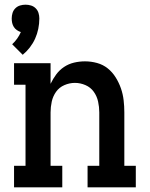

<svg xmlns="http://www.w3.org/2000/svg" viewBox="-20 -800 640 820"><path d="M77 -566 32 -611Q44 -622 53.5 -635.5Q63 -649 69 -663Q60 -666 52 -671.5Q44 -677 39 -685Q34 -693 32 -702Q30 -711 30 -721Q30 -733 33.5 -744.5Q37 -756 45.5 -764.5Q54 -773 65.5 -776.5Q77 -780 89 -780Q101 -780 112.5 -776.5Q124 -773 132.5 -764.5Q141 -756 144.5 -744.5Q148 -733 148 -721Q148 -699 143.5 -677Q139 -655 130 -635Q121 -615 107.5 -597.5Q94 -580 77 -566ZM40 0V-92H89V-438H40V-530H196V-442Q206 -463 220 -482Q234 -501 253.5 -514Q273 -527 296 -532.5Q319 -538 343 -538Q369 -538 394.5 -531Q420 -524 440 -508Q460 -492 474 -469.5Q488 -447 496.5 -422.5Q505 -398 508 -372Q511 -346 511 -320V-92H560V0H354V-92H404V-320Q404 -343 399 -366Q394 -389 380.5 -408Q367 -427 345 -436.5Q323 -446 300 -446Q277 -446 255 -436.5Q233 -427 219.5 -408Q206 -389 201 -366Q196 -343 196 -320V-92H246V0Z"/></svg>

Font: Iosevka Curly Slab SmBdEx
Style: Regular
Weight: 600
Width: 7
Monospace: yes
Designer: Belleve Invis
Foundry: Belleve Invis
Version: Version 11.1.0; ttfautohint (v1.8.3)